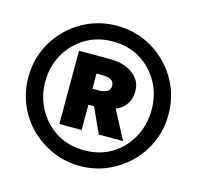

<svg xmlns="http://www.w3.org/2000/svg" viewBox="-88 -818 777 757"><g transform="rotate(15 300.0 -440.0)"><path d="M300 -154Q241 -154 189 -176.5Q137 -199 97.5 -238Q58 -277 36 -329Q14 -381 14 -441Q14 -500 36 -551.5Q58 -603 97.5 -642.5Q137 -682 189 -704Q241 -726 300 -726Q360 -726 411.5 -704Q463 -682 502.5 -642.5Q542 -603 564 -551.5Q586 -500 586 -441Q586 -381 564 -329Q542 -277 502.5 -238Q463 -199 411.5 -176.5Q360 -154 300 -154ZM300 -218Q365 -218 413.5 -248Q462 -278 489.5 -329Q517 -380 517 -441Q517 -502 489.5 -552Q462 -602 413.5 -632Q365 -662 300 -662Q237 -662 188 -632Q139 -602 111 -552Q83 -502 83 -441Q83 -380 111 -329Q139 -278 188 -248Q237 -218 300 -218ZM180 -293V-592H307Q364 -592 400 -565.5Q436 -539 436 -495Q436 -466 421.5 -443Q407 -420 379 -409L440 -293H341L294 -396H271V-293ZM270 -461H295Q316 -461 329 -468Q342 -475 342 -492Q342 -509 329 -516Q316 -523 295 -523H270Z"/></g></svg>

Font: Geist Mono ExtraBold
Style: Regular
Weight: 800
Monospace: yes
Designer: Basement.studio, Andrés Briganti, Mateo Zaragoza
Foundry: Basement.studio, Vercel, Andrés Briganti, Guido Ferreyra, Mateo Zaragoza
Version: Version 1.500; ttfautohint (v1.8.4.7-5d5b)